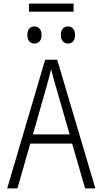

<svg xmlns="http://www.w3.org/2000/svg" viewBox="-20 -1047 570 1067"><path d="M141 -982H389V-1027H141ZM357 -805C383 -805 397 -822 397 -853C397 -882 382 -900 357 -900C334 -900 318 -883 318 -853C318 -823 334 -805 357 -805ZM171 -805C196 -805 211 -823 211 -853C211 -882 196 -900 171 -900C147 -900 132 -883 132 -853C132 -823 147 -805 171 -805ZM20 0H77L148 -249H381L453 0H510L298 -715H231ZM238 -564C247 -594 257 -631 264 -663C272 -630 282 -594 291 -564L367 -300H163Z"/></svg>

Font: Noto Sans Mono Condensed Light
Style: Regular
Weight: 300
Width: 3
Designer: Monotype Design Team
Foundry: Monotype Imaging Inc.
Version: Version 2.014